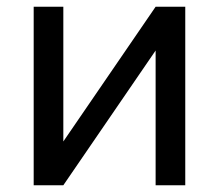

<svg xmlns="http://www.w3.org/2000/svg" viewBox="-20 -550 650 570"><path d="M80 0V-530H168V-130L442 -530H530V0H442V-400L168 0Z"/></svg>

Font: Golos Text
Style: Regular
Weight: 400
Designer: A.Korolkova, Vitaly Kuzmin
Foundry: ParaType Ltd
Version: Version 2.004